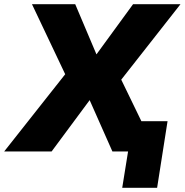

<svg xmlns="http://www.w3.org/2000/svg" viewBox="-65 -725 884 919"><path d="M520 174 548 0H488L511 -145H737L687 174ZM-45 0 271 -400 273 -315 88 -705H295L400 -457H391L572 -705H799L492 -314L489 -398L682 0H473L360 -255H371L182 0Z"/></svg>

Font: Nunito Sans 8pt Black
Style: Italic
Weight: 900
Italic angle: -9°
Version: Version 3.101;gftools[0.9.27]